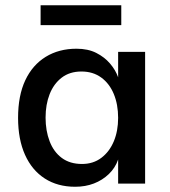

<svg xmlns="http://www.w3.org/2000/svg" viewBox="-20 -701 649 733"><path d="M267 12Q200 12 151 -19.5Q102 -51 75.5 -110Q49 -169 49 -251Q49 -336 76.5 -394.5Q104 -453 154.5 -484Q205 -515 272 -515Q316 -515 347.5 -499Q379 -483 400 -458.5Q421 -434 431 -406V-503H534V0H431V-92Q420 -60 395.5 -36.5Q371 -13 338.5 -0.5Q306 12 267 12ZM293 -75Q336 -75 367 -98.5Q398 -122 414.5 -161.5Q431 -201 431 -251Q431 -302 414.5 -342Q398 -382 366.5 -405Q335 -428 291 -428Q246 -428 215.5 -404.5Q185 -381 169.5 -341.5Q154 -302 154 -252Q154 -202 169.5 -161.5Q185 -121 216 -98Q247 -75 293 -75ZM135 -605V-681H443V-605Z"/></svg>

Font: Inclusive Sans Medium
Style: Regular
Weight: 500
Designer: Olivia King
Foundry: Olivia King
Version: Version 2.004